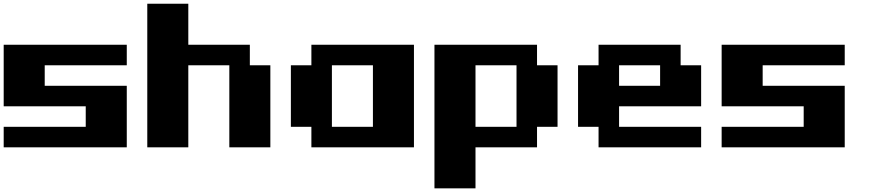

<svg xmlns="http://www.w3.org/2000/svg" viewBox="-20 -798 4707 1040"><path d="M666.7 0H0V-111.1H444.4V-222.2H0V-555.6H666.7V-444.4H222.2V-333.3H666.7Z M1000 -444.4V0H777.8V-777.8H1000V-555.6H1333.3V-444.4H1444.4V0H1222.2V-444.4Z M1777.8 -111.1H2000V-444.4H1777.8ZM1666.7 -111.1H1555.6V-444.4H1666.7V-555.6H2222.2V0H1666.7Z M2888.9 -444.4H3000V-111.1H2888.9V0H2555.6V222.2H2333.3V-555.6H2888.9ZM2777.8 -111.1V-444.4H2555.6V-111.1Z M3666.7 -555.6V-444.4H3777.8V-222.2H3333.3V-111.1H3777.8V0H3222.2V-111.1H3111.1V-444.4H3222.2V-555.6ZM3555.6 -444.4H3333.3V-333.3H3555.6Z M4555.6 0H3888.9V-111.1H4333.3V-222.2H3888.9V-555.6H4555.6V-444.4H4111.1V-333.3H4555.6Z"/></svg>

Font: Pixeloid Sans
Style: Bold
Weight: 700
Monospace: yes
Designer: GGBot
Version: 0.3